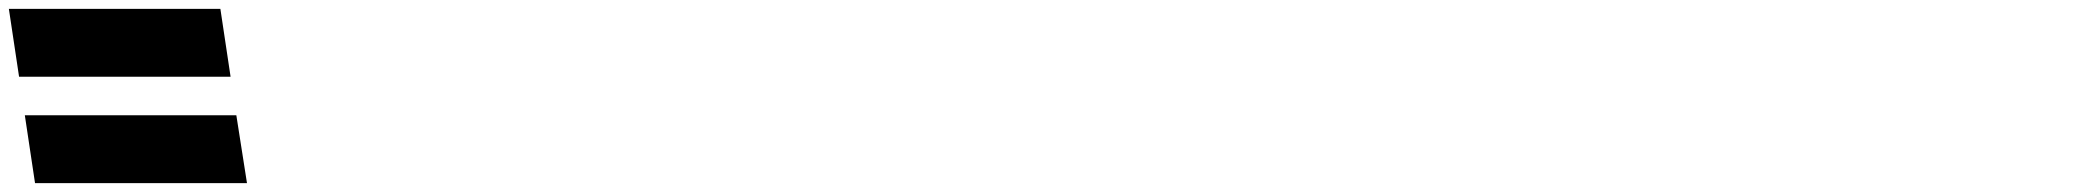

<svg xmlns="http://www.w3.org/2000/svg" viewBox="-60 -631 4709 433"><path d="M-40 -611 -17 -458H460L437 -611ZM-4 -371 19 -218H497L473 -371Z"/></svg>

Font: Poland Can Into
Style: Bold
Weight: 700
Foundry: Cannot Into Space Fonts
Version: Version 0.99